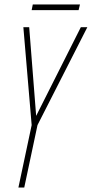

<svg xmlns="http://www.w3.org/2000/svg" viewBox="-20 -835 409 855"><path d="M62 0 121 -278 84 -714H110L141 -319L340 -714H369L147 -278L88 0ZM121 -790 126 -815H336L330 -790Z"/></svg>

Font: Noto Sans Display Condensed Thin
Style: Italic
Weight: 250
Width: 3
Italic angle: -12°
Designer: Monotype Design Team
Foundry: Monotype Imaging Inc.
Version: Version 1.900